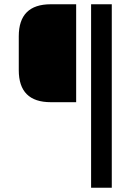

<svg xmlns="http://www.w3.org/2000/svg" viewBox="-20 -710 642 900"><path d="M68 -381V-540Q68 -690 218 -690H337V-231H218Q68 -231 68 -381ZM407 170V-690H504V170Z"/></svg>

Font: Oxanium Medium
Style: Regular
Weight: 500
Designer: Severin Meyer
Version: Version 1.001